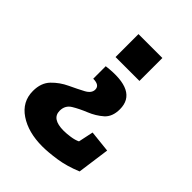

<svg xmlns="http://www.w3.org/2000/svg" viewBox="-192 -553 858 858"><g transform="rotate(45 237.0 -124.5)"><path d="M327 -454V-309H176V-454ZM342 2 445 13 424 166Q366 190 314.5 197.5Q263 205 227 205Q138 205 80 166Q22 127 22 59Q22 8 51 -22Q80 -52 118.5 -70Q157 -88 186 -103.5Q215 -119 215 -142Q215 -170 174 -170V-249Q355 -272 355 -158Q355 -110 327 -85.5Q299 -61 262 -46Q225 -31 197 -14Q169 3 169 37Q169 88 245 88Q263 88 287 84.5Q311 81 327 73Z"/></g></svg>

Font: Zilla Slab Bold
Style: Bold
Weight: 700
Designer: Typotheque.com
Foundry: Typotheque type foundry
Version: Version 1.1; 2017; ttfautohint (v1.6)